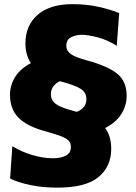

<svg xmlns="http://www.w3.org/2000/svg" viewBox="-20 -748 639 902"><path d="M249 133.5Q178.5 133.5 121.5 121.2Q64.5 109 27.5 91L38 -61.5Q78.5 -35.5 130.5 -20Q182.5 -4.5 228.5 -4.5Q265.5 -4.5 289.2 -16.8Q313 -29 313 -58Q313 -76 302 -87.5Q291 -99 264.2 -109Q237.5 -119 190.5 -132Q107 -154.5 67 -195Q27 -235.5 27 -302.5Q27 -349 52 -387.8Q77 -426.5 125 -451.5Q99.5 -490 99.5 -544Q99.5 -629 157.2 -678.8Q215 -728.5 320.5 -728.5Q389 -728.5 446.2 -715.2Q503.5 -702 540 -686.5L528.5 -532.5Q485.5 -560.5 439 -572.5Q392.5 -584.5 364.5 -584.5Q338.5 -584.5 315 -573.5Q291.5 -562.5 291.5 -533Q291.5 -510 312.2 -494.5Q333 -479 387.5 -464.5Q487 -437.5 531 -401.5Q575 -365.5 575 -297.5Q575 -252.5 550.5 -213Q526 -173.5 474 -146.5Q502.5 -109 502.5 -48.5Q502.5 34.5 442.5 84Q382.5 133.5 249 133.5ZM314.5 -230Q328.5 -226 341 -222.5Q386 -240.5 386 -282.5Q386 -312.5 360 -330Q334 -347.5 263.5 -366Q262 -366 261 -366.5Q243.5 -359 231.2 -343Q219 -327 219 -305.5Q219 -278.5 239.8 -261.5Q260.5 -244.5 314.5 -230Z"/></svg>

Font: Heraclito ExtraBold
Style: Regular
Weight: 800
Designer: Kostas Bartsokas (font) & Cristiano Sobral (main changes)
Foundry: Kostas Bartsokas (font) & Cristiano Sobral (main changes)
Version: Version 1.00;July 8, 2020;FontCreator 13.0.0.2655 64-bit